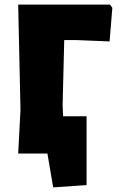

<svg xmlns="http://www.w3.org/2000/svg" viewBox="-20 -667 537 834"><path d="M252 -210 254 -162H356V137L211 147L186 0H59L69 -190L59 -647H458L468 -633L456 -487L311 -493H259Z"/></svg>

Font: Luna Sans Black
Style: Regular
Weight: 900
Designer: Juan Pablo del Peral
Foundry: Huerta Tipografica
Version: Version 2.001; ttfautohint (v1.5)